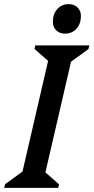

<svg xmlns="http://www.w3.org/2000/svg" viewBox="-46 -910 453 930"><path d="M-26 0 -21 -18 63 -79 187 -615 121 -673 125 -690H387L382 -672L298 -611L174 -75L240 -17L236 0ZM269 -747Q243 -747 226.5 -763Q210 -779 210 -804Q210 -842 231.5 -866Q253 -890 287 -890Q313 -890 329.5 -874Q346 -858 346 -833Q346 -795 324.5 -771Q303 -747 269 -747Z"/></svg>

Font: Platypi
Style: Italic
Weight: 400
Italic angle: -13°
Designer: David Sargent
Foundry: Bolt Cutter Type
Version: Version 1.200; ttfautohint (v1.8.4.7-5d5b)